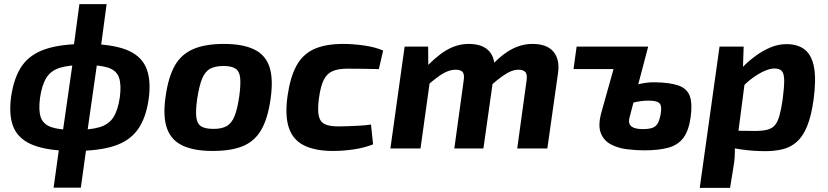

<svg xmlns="http://www.w3.org/2000/svg" viewBox="-20 -720 4016 931"><path d="M395 -507Q516 -507 588 -480.5Q660 -454 687 -395.5Q714 -337 701 -240Q688 -148 648.5 -92.5Q609 -37 534.5 -12.5Q460 12 340 12Q218 12 146 -14.5Q74 -41 47.5 -98.5Q21 -156 34 -252Q48 -346 87 -401.5Q126 -457 201 -482Q276 -507 395 -507ZM390 -405Q315 -405 271 -391.5Q227 -378 205 -343Q183 -308 174 -245Q166 -184 178 -150.5Q190 -117 229 -103.5Q268 -90 342 -90Q419 -90 463.5 -103.5Q508 -117 530 -151.5Q552 -186 561 -248Q569 -310 557 -344Q545 -378 505.5 -391.5Q466 -405 390 -405ZM497 -700 468 -484 457 -456 400 -57 401 -20 372 190H240L269 -20L281 -57L338 -455L336 -484L365 -700Z M1066 -507Q1157 -507 1212 -480.5Q1267 -454 1286.5 -396Q1306 -338 1292 -240Q1279 -147 1247.5 -91.5Q1216 -36 1159 -12Q1102 12 1011 12Q921 12 865.5 -14Q810 -40 789.5 -98Q769 -156 783 -252Q796 -346 827.5 -401.5Q859 -457 917 -482Q975 -507 1066 -507ZM1064 -400Q1024 -400 999.5 -387Q975 -374 960.5 -339.5Q946 -305 936 -240Q928 -183 932 -151Q936 -119 956 -107Q976 -95 1015 -95Q1055 -95 1079 -108.5Q1103 -122 1117 -156Q1131 -190 1140 -252Q1148 -311 1144.5 -343Q1141 -375 1121.5 -387.5Q1102 -400 1064 -400Z M1645 -507Q1692 -507 1745 -499.5Q1798 -492 1838 -475L1817 -385Q1773 -386 1733 -386.5Q1693 -387 1665 -387Q1620 -387 1592.5 -375Q1565 -363 1550 -333Q1535 -303 1527 -247Q1519 -189 1525.5 -159Q1532 -129 1555 -118Q1578 -107 1621 -107Q1639 -107 1665 -108Q1691 -109 1721 -110.5Q1751 -112 1779 -116L1789 -20Q1746 -3 1694.5 4.5Q1643 12 1595 12Q1509 12 1455 -14.5Q1401 -41 1381 -99.5Q1361 -158 1374 -253Q1387 -345 1417 -400.5Q1447 -456 1502 -481.5Q1557 -507 1645 -507Z M2056 -494 2057 -380 2070 -366 2019 0H1873L1942 -494ZM2253 -507Q2322 -507 2353.5 -470Q2385 -433 2376 -367L2324 0H2183L2228 -327Q2233 -358 2224 -370Q2215 -382 2189 -382Q2171 -382 2151 -374.5Q2131 -367 2106 -349Q2081 -331 2046 -301L2027 -374Q2089 -443 2142 -475Q2195 -507 2253 -507ZM2562 -507Q2632 -507 2663.5 -469.5Q2695 -432 2686 -367L2634 0H2488L2533 -327Q2538 -360 2527 -371Q2516 -382 2494 -382Q2477 -382 2458 -374.5Q2439 -367 2414.5 -349.5Q2390 -332 2355 -301L2336 -374Q2398 -444 2451 -475.5Q2504 -507 2562 -507Z M3123 -494 3033 -152Q3028 -134 3031.5 -122.5Q3035 -111 3044.5 -105Q3054 -99 3067.5 -96.5Q3081 -94 3097 -94Q3126 -94 3143 -100Q3160 -106 3169 -121.5Q3178 -137 3183 -164Q3188 -192 3184.5 -206.5Q3181 -221 3166.5 -226.5Q3152 -232 3122 -232Q3089 -232 3047.5 -222Q3006 -212 2953 -179L2967 -264Q3016 -295 3064.5 -308.5Q3113 -322 3155 -321Q3228 -320 3269.5 -305.5Q3311 -291 3324.5 -255Q3338 -219 3329 -152Q3320 -87 3294 -52Q3268 -17 3221.5 -4Q3175 9 3104 9Q3062 9 3019 3.5Q2976 -2 2942 -20Q2908 -38 2893.5 -74Q2879 -110 2895 -171L2980 -474ZM3123 -494 3025 -385H2761L2776 -494Z M3793 -506Q3850 -506 3883.5 -478.5Q3917 -451 3927.5 -392Q3938 -333 3925 -237Q3914 -157 3893.5 -107.5Q3873 -58 3843.5 -32Q3814 -6 3775.5 3.5Q3737 13 3690 13Q3665 13 3635 11Q3605 9 3573 4.5Q3541 0 3512 -7Q3483 -14 3462 -23L3484 -88Q3529 -87 3566 -86Q3603 -85 3639 -85Q3677 -85 3700.5 -91Q3724 -97 3737.5 -113Q3751 -129 3759.5 -159Q3768 -189 3775 -237Q3783 -299 3782.5 -331.5Q3782 -364 3770.5 -376Q3759 -388 3735 -388Q3714 -388 3686 -375.5Q3658 -363 3628 -341Q3598 -319 3571 -289L3544 -349Q3558 -371 3584 -397.5Q3610 -424 3644 -449Q3678 -474 3716 -490Q3754 -506 3793 -506ZM3586 -494 3582 -376 3597 -364 3553 -26 3543 -10Q3544 16 3542.5 40.5Q3541 65 3536 93L3520 191H3373L3469 -494Z"/></svg>

Font: Exo 2
Style: Bold Italic
Weight: 700
Italic angle: -8°
Designer: Natanael Gama
Foundry: Natanael Gama
Version: Version 2.010